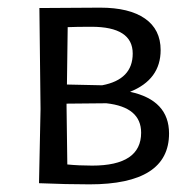

<svg xmlns="http://www.w3.org/2000/svg" viewBox="-20 -479 504 502"><path d="M82 0 86 -194 83 -458 242 -459Q318 -459 359 -430.5Q400 -402 400 -348Q400 -271 320 -239Q422 -217 422 -130Q422 3 214 3Q154 3 82 0ZM219 -409Q179 -409 157 -408L155 -258L247 -256Q327 -271 327 -339Q327 -409 219 -409ZM154 -201 156 -49Q186 -46 221 -46Q349 -46 349 -132Q349 -199 258 -209L154 -208Z"/></svg>

Font: Alegreya Sans SC
Style: Regular
Weight: 400
Designer: Juan Pablo del Peral
Foundry: Huerta Tipografica
Version: Version 2.007